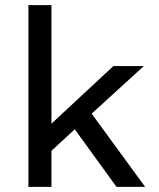

<svg xmlns="http://www.w3.org/2000/svg" viewBox="-20 -730 620 750"><path d="M91 0V-710H181V-247L423 -472H542L338 -286L547 0H435L272 -225L181 -141V0Z"/></svg>

Font: Sometype Mono Medium
Style: Regular
Weight: 500
Monospace: yes
Designer: Ryoichi Tsunekawa
Foundry: Dharma Type
Version: Version 1.000; ttfautohint (v1.8.3)